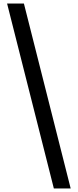

<svg xmlns="http://www.w3.org/2000/svg" viewBox="-20 -820 439 1084"><path d="M284 244 20 -800H115L379 244Z"/></svg>

Font: Noto Sans Malayalam SemiCondensed Medium
Style: Regular
Weight: 500
Width: 4
Designer: Jelle Bosma - Monotype Design Team
Foundry: Monotype Imaging Inc.
Version: Version 2.104; ttfautohint (v1.8.4.7-5d5b)